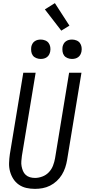

<svg xmlns="http://www.w3.org/2000/svg" viewBox="-20 -1200 543 1228"><path d="M204 8Q175 8 148.5 2Q122 -4 100.5 -19Q79 -34 65 -56Q51 -78 44 -104Q37 -130 38 -158Q39 -186 43 -214L129 -735H208L120 -203Q118 -186 116.5 -169.5Q115 -153 118 -137Q121 -121 127 -106.5Q133 -92 144.5 -81.5Q156 -71 171.5 -66.5Q187 -62 204 -62Q227 -62 251 -71Q275 -80 292.5 -98.5Q310 -117 319 -140.5Q328 -164 332 -187L422 -735H501L409 -176Q405 -152 397 -128Q389 -104 375.5 -82Q362 -60 342.5 -42Q323 -24 300 -12.5Q277 -1 252.5 3.5Q228 8 204 8ZM440 -823Q426 -823 412 -828.5Q398 -834 390 -845Q382 -856 380 -870.5Q378 -885 380 -900Q382 -910 387 -919.5Q392 -929 401 -935.5Q410 -942 420 -944.5Q430 -947 441 -947Q455 -947 469 -941.5Q483 -936 491 -925Q499 -914 501.5 -899.5Q504 -885 501 -870Q499 -860 494 -850.5Q489 -841 480 -834.5Q471 -828 461 -825.5Q451 -823 440 -823ZM240 -823Q226 -823 212 -828.5Q198 -834 190 -845Q182 -856 180 -870.5Q178 -885 180 -900Q182 -910 187 -919.5Q192 -929 201 -935.5Q210 -942 220 -944.5Q230 -947 241 -947Q255 -947 269 -941.5Q283 -936 291 -925Q299 -914 301.5 -899.5Q304 -885 301 -870Q299 -860 294 -850.5Q289 -841 280 -834.5Q271 -828 261 -825.5Q251 -823 240 -823ZM372 -1004 267 -1140 331 -1180 424 -1036Z"/></svg>

Font: Iosevka Term Curly
Style: Italic
Weight: 400
Italic angle: -9°
Designer: Belleve Invis
Foundry: Belleve Invis
Version: Version 32.3.0